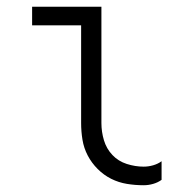

<svg xmlns="http://www.w3.org/2000/svg" viewBox="-20 -540 540 568"><path d="M405 8Q380 8 355.5 4Q331 0 309 -11Q287 -22 269 -40Q251 -58 239.5 -80Q228 -102 224 -126.5Q220 -151 220 -176V-465H75V-520H280V-176Q280 -150 287.5 -125Q295 -100 312.5 -81.5Q330 -63 355 -55Q380 -47 405 -47Q419 -47 433 -51Q447 -55 458 -63V-8Q447 0 433 4Q419 8 405 8Z"/></svg>

Font: Iosevka Fixed Light
Style: Regular
Weight: 300
Monospace: yes
Designer: Belleve Invis
Foundry: Belleve Invis
Version: Version 32.3.0